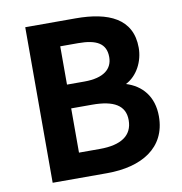

<svg xmlns="http://www.w3.org/2000/svg" viewBox="-75 -724 752 795"><g transform="rotate(-10 300.5 -327.0)"><path d="M83 -654V0H312C457 0 564 -62 564 -195C564 -279 518 -330 453 -350C502 -375 531 -432 531 -489C531 -612 432 -654 295 -654ZM212 -104V-290H300C391 -290 438 -263 438 -201C438 -136 389 -104 300 -104ZM287 -551C365 -551 404 -529 404 -472C404 -423 368 -390 285 -390H212V-551Z"/></g></svg>

Font: Source Sans Pro SemBd
Style: Regular
Weight: 700
Designer: Paul D. Hunt
Foundry: Adobe Systems Incorporated
Version: Version 2.020;PS 2.0;hotconv 1.0.86;makeotf.lib2.5.63406